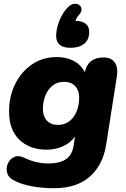

<svg xmlns="http://www.w3.org/2000/svg" viewBox="-20 -805 666 1016"><path d="M265 191Q208 191 153 181.5Q98 172 58 152Q26 137 18.5 111.5Q11 86 21 61.5Q31 37 54.5 26Q78 15 109 30Q170 60 237 60Q292 60 326 39.5Q360 19 369 -31L377 -83Q352 -48 312 -30.5Q272 -13 227 -13Q137 -13 82.5 -65.5Q28 -118 28 -216Q28 -295 60 -360Q92 -425 149 -464Q206 -503 280 -503Q332 -503 370.5 -482.5Q409 -462 429 -423Q445 -501 528 -501Q569 -501 587.5 -474Q606 -447 598 -398L542 -41Q525 68 455.5 129.5Q386 191 265 191ZM287 -144Q323 -144 348 -164Q373 -184 386 -217Q399 -250 399 -289Q399 -326 378 -349Q357 -372 318 -372Q283 -372 258 -352Q233 -332 220 -299Q207 -266 207 -227Q207 -190 228 -167Q249 -144 287 -144ZM354 -552Q277 -552 277 -615Q277 -654 295.5 -698.5Q314 -743 343 -770Q358 -784 374 -785Q390 -786 400.5 -777.5Q411 -769 411.5 -755Q412 -741 396 -724Q386 -713 379 -695Q452 -693 452 -636Q452 -594 425 -573Q398 -552 354 -552Z"/></svg>

Font: Nunito Black
Style: Italic
Weight: 900
Italic angle: -9°
Designer: Vernon Adams
Foundry: Vernon Adams
Version: Version 3.601; ttfautohint (v1.8.2.53-6de2)